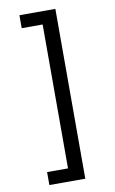

<svg xmlns="http://www.w3.org/2000/svg" viewBox="-100 -834 614 1021"><g transform="rotate(-10 207.5 -323.5)"><path d="M81 65H194V-712H81V-782H275V135H81Z"/></g></svg>

Font: sinhala15
Style: Book
Weight: 400
Designer: Jelle Bosma - Monotype Design Team
Foundry: Monotype Imaging Inc.
Version: Version 2.003